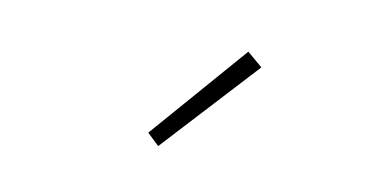

<svg xmlns="http://www.w3.org/2000/svg" viewBox="-35 -893 656 334"><g transform="rotate(10 293.0 -725.5)"><path d="M256 -631 409 -797 382 -820 235 -651Z"/></g></svg>

Font: Genne Gothic ExtraLight
Style: Regular
Weight: 250
Designer: Ryoko NISHIZUKA (kana & ideographs); Paul D. Hunt (Latin, Greek & Cyrillic); Wenlong ZHANG (bopomofo); Sandoll Communica
Foundry: Adobe Systems Incorporated
Version: Version 1.004;PS 1.004;hotconv 16.6.51;makeotf.lib2.5.65220